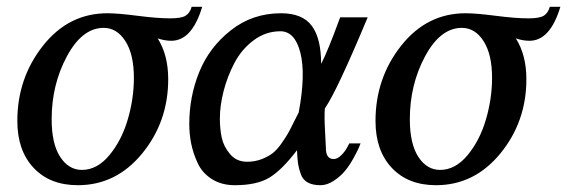

<svg xmlns="http://www.w3.org/2000/svg" viewBox="-20 -533 1669 565"><path d="M575 -513Q545 -413 484 -413Q465 -413 444 -420Q475 -371 475 -300Q475 -175 398.5 -81.5Q322 12 209 12Q127 12 79 -39Q31 -90 31 -177Q31 -303 106.5 -398.5Q182 -494 296 -494Q327 -494 385 -486.5Q443 -479 481 -479Q514 -479 526.5 -487Q539 -495 544 -513ZM374 -304Q374 -373 349 -412Q324 -451 285 -451Q222 -451 177 -367.5Q132 -284 132 -182Q132 -110 157 -71.5Q182 -33 221 -33Q266 -33 302 -76.5Q338 -120 356 -181.5Q374 -243 374 -304Z M1062 -482Q971 -264 936 -214Q934 -192 936.5 -147.5Q939 -103 939 -97Q939 -65 962 -65Q973 -65 984.5 -76.5Q996 -88 1002 -100L1008 -111H1041Q1039 -106 1035.5 -97.5Q1032 -89 1020.5 -68Q1009 -47 996 -31Q983 -15 963 -1.5Q943 12 923 12Q900 12 885.5 4Q871 -4 865 -21Q859 -38 857 -52Q855 -66 854 -91Q810 -33 773 -10.5Q736 12 671 12Q632 12 603.5 -6Q575 -24 561.5 -53.5Q548 -83 542.5 -111Q537 -139 537 -168Q537 -249 566.5 -321.5Q596 -394 659.5 -444Q723 -494 807 -494Q870 -494 897.5 -457Q925 -420 925 -345Q935 -364 949 -398.5Q963 -433 972 -458L981 -482ZM859 -202Q880 -314 864 -377.5Q848 -441 805 -441Q762 -441 726.5 -414.5Q691 -388 670 -348Q649 -308 638 -265Q627 -222 627 -184Q627 -154 632.5 -128Q638 -102 657 -79.5Q676 -57 707 -57Q730 -57 749.5 -64.5Q769 -72 782 -82Q795 -92 808 -110.5Q821 -129 827.5 -140.5Q834 -152 844.5 -173.5Q855 -195 859 -202Z M1629 -513Q1599 -413 1538 -413Q1519 -413 1498 -420Q1529 -371 1529 -300Q1529 -175 1452.5 -81.5Q1376 12 1263 12Q1181 12 1133 -39Q1085 -90 1085 -177Q1085 -303 1160.5 -398.5Q1236 -494 1350 -494Q1381 -494 1439 -486.5Q1497 -479 1535 -479Q1568 -479 1580.5 -487Q1593 -495 1598 -513ZM1428 -304Q1428 -373 1403 -412Q1378 -451 1339 -451Q1276 -451 1231 -367.5Q1186 -284 1186 -182Q1186 -110 1211 -71.5Q1236 -33 1275 -33Q1320 -33 1356 -76.5Q1392 -120 1410 -181.5Q1428 -243 1428 -304Z"/></svg>

Font: Veleka
Style: Italic
Weight: 400
Italic angle: -12°
Designer: Stefan Peev, Context Ltd, 2016; SIL International, 1997-2014.
Foundry: Stefan Peev, Context Ltd, 2016
Version: Version 1.000